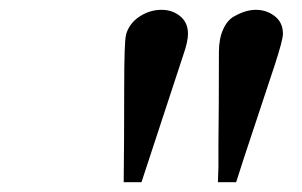

<svg xmlns="http://www.w3.org/2000/svg" viewBox="-20 -730 615 391"><path d="M231.9 -358.9Q232.9 -442.9 232.9 -544.9Q232.9 -648.9 236.8 -659.2V-660.2Q243.7 -683.1 264.4 -696.5Q285.2 -710 309.1 -710Q331.1 -710 346.9 -697Q362.8 -684.1 362.8 -661.1Q362.8 -645 353 -617.2L268.1 -358.9ZM423.8 -358.9 424.8 -389.2V-433.1Q425.8 -509.3 425.8 -624Q425.8 -650.9 434.3 -669.9Q442.9 -689 456.5 -696.5Q470.2 -704.1 480.7 -707Q491.2 -710 501 -710Q522.9 -710 539.6 -697Q556.2 -684.1 556.2 -661.1Q556.2 -648.9 539.6 -597.9Q522.9 -546.9 498 -472.4Q473.1 -397.9 460.9 -358.9Z"/></svg>

Font: CMU Serif Extra
Style: BoldSlanted
Weight: 700
Italic angle: -9.46001°
Version: Version 0.7.0